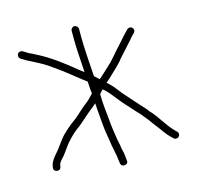

<svg xmlns="http://www.w3.org/2000/svg" viewBox="-109 -805 1009 983"><g transform="rotate(-15 396.0 -313.5)"><path d="M349 -671V-624C349 -574.9 355.2 -506.6 358 -450C348.7 -456.7 339.7 -463.7 331 -471C276.1 -516.3 211.6 -566.2 146 -599L123 -611C111.2 -615.4 100.8 -621.8 90 -629L80 -635C75.3 -637.7 70.3 -638.5 65 -637.5C49 -634.5 44.8 -610.1 59 -602L69 -596C81.2 -588.3 92.8 -581.2 105 -576L128 -564C157.4 -549.3 179.6 -536.5 209 -515C263.1 -478.3 309.6 -437.5 361 -399C362.3 -383.7 363.3 -369 364 -355L366 -335C353.4 -322.4 341 -306.9 326 -296C296.7 -275.1 267.3 -242.3 238 -222C216.3 -206.5 194 -187 174 -167C150 -141.5 135.7 -114.5 113 -89C100.1 -74.8 80.9 -52.5 77 -32L75 -21C68.5 5.1 109.9 11 113 -14L115 -25C116.9 -36.5 134.6 -54.6 142 -62C163.4 -88.2 178.1 -115.1 203 -140C220.7 -158.8 240.9 -176.1 261 -190C280.8 -205.6 300.9 -224.4 321 -242C339.4 -258.1 353.5 -266.5 369 -282C370.3 -271.3 371 -262.3 371 -255C373.7 -227.6 376.5 -190.5 379 -162C381.7 -128.3 386.7 -111.8 391 -79C395.4 -43.9 401.9 -21.8 407 9L409 25C410 33 410.9 39.6 412 47C415.2 72.5 456.2 66.8 450 42C447.5 24.3 447.6 1.9 442 -13L439 -28C437.1 -49.1 432.4 -58.8 429 -84C425 -116.4 420.9 -132 418 -165C413.9 -218.9 406 -265.3 406 -320L412 -328L425 -341C447.2 -323.3 468.7 -295 486 -273C501.3 -252.1 541.8 -209.7 557 -192C564.5 -183.3 583.7 -164.9 591 -154C601.6 -139.5 610 -132.8 620 -117C631.4 -101.3 635.6 -95.2 648 -80C665.3 -56.2 678.2 -36.8 699 -16L710 -6C713.3 -2 717.8 0 723.5 0C734.8 0 743 -8.2 743 -19.5C743 -25.2 741 -29.7 737 -33L726 -44C691.6 -78.4 668.7 -124.2 636 -161C631.3 -165 627 -170 623 -176C615.1 -187.9 594.9 -207.3 586 -218C571.3 -235.2 532.4 -277.6 516 -297C499.6 -317.9 480.2 -344.2 460 -362C457.3 -364 455 -366.3 453 -369C468.2 -380.4 498.4 -411.1 513 -424L531 -442C536.3 -447.3 541.3 -452.7 546 -458C547.6 -461.2 556.4 -471.4 559 -474L578 -495C595.6 -515.5 605.7 -525 622 -544L634 -558C640.3 -565.4 646.4 -571.4 653 -578C666 -588.9 657.8 -611 640.5 -611C634.8 -611 630.3 -609.3 627 -606C615.2 -594.2 602.7 -581.5 592 -569L580 -555C569 -541.8 563.1 -537.2 549 -521L530 -499C513.2 -480.6 505.2 -469.2 487 -453C469.5 -437.2 440.8 -409 424 -395C424 -395.7 423.7 -396 423 -396C415 -404 407 -411.3 399 -418C395.5 -469 388 -572.9 388 -624V-671C388 -681.6 378.6 -691 368 -691C357.4 -691 349 -681.6 349 -671Z"/></g></svg>

Font: Just Breathe
Style: Regular
Weight: 400
Foundry: Cannot Into Space Fonts
Version: Version 0.72